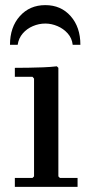

<svg xmlns="http://www.w3.org/2000/svg" viewBox="-20 -730 361 750"><path d="M214 -35H283V0H38V-35H107L113 -41V-423L107 -430H38V-465Q64 -465 92 -465.5Q120 -466 148 -467Q176 -468 202 -471L208 -465V-41ZM264 -555Q261 -581 244.5 -599.5Q228 -618 204.5 -628Q181 -638 157 -638Q132 -638 108.5 -628Q85 -618 69 -599.5Q53 -581 49 -555H19Q19 -624 57.5 -667Q96 -710 157 -710Q218 -710 256 -667Q294 -624 294 -555Z"/></svg>

Font: Brygada 1918 Medium
Style: Regular
Weight: 500
Designer: Mateusz Machalski | Borys Kosmynka | Przemek Hoffer
Foundry: NIEPODLEGLA 2018
Version: Version 3.006